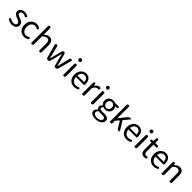

<svg xmlns="http://www.w3.org/2000/svg" viewBox="675 -3263 5979 5979"><g transform="rotate(45 3665.0 -273.0)"><path d="M111 -512C79 -485 62 -446 62 -403C62 -310 144 -274 220 -246C280 -224 344 -198 344 -143C344 -96 309 -58 237 -58C186 -58 146 -74 108 -99C88 -114 68 -112 53 -91C39 -72 40 -56 59 -42C107 -9 170 13 234 13C298 13 347 -5 381 -35C414 -64 431 -104 431 -148C431 -251 345 -283 266 -313C205 -336 149 -356 149 -407C149 -450 181 -486 250 -486C285 -486 315 -475 343 -458C363 -445 381 -448 395 -467C409 -486 410 -500 391 -514C352 -539 303 -557 249 -557C190 -557 143 -540 111 -512Z M593 -62C639 -13 702 13 774 13C827 13 879 -5 923 -34C941 -48 944 -64 932 -83C917 -106 900 -109 878 -93C850 -75 817 -63 782 -63C682 -63 614 -146 614 -271C614 -396 686 -480 785 -480C813 -480 837 -472 860 -458C881 -442 901 -443 917 -464C932 -483 932 -499 913 -514C879 -538 837 -557 781 -557C711 -557 646 -531 598 -482C550 -433 520 -362 520 -271C520 -181 548 -110 593 -62Z M1070 -398V-20C1070 -8 1078 0 1090 0H1116H1119C1145 0 1162 -17 1162 -43V-394C1216 -449 1254 -477 1310 -477C1382 -477 1413 -434 1413 -332V-45C1413 -15 1429 0 1459 0C1489 0 1504 -15 1504 -45V-344C1504 -482 1452 -557 1338 -557C1264 -557 1208 -516 1158 -466L1162 -578V-750C1162 -781 1147 -796 1116 -796C1085 -796 1070 -781 1070 -750Z M1687 -271 1750 -46C1758 -18 1782 0 1811 0H1820C1850 0 1874 -18 1882 -47L1946 -291C1960 -343 1971 -394 1983 -449H1988C2001 -394 2011 -344 2025 -293L2097 -23C2101 -9 2112 0 2127 0H2158H2165C2195 0 2219 -18 2227 -47L2348 -493C2357 -526 2344 -543 2310 -543C2285 -543 2270 -531 2264 -507L2194 -229C2182 -177 2172 -128 2161 -78H2156C2143 -128 2131 -177 2118 -229L2043 -508C2036 -532 2013 -543 1989 -543C1965 -543 1941 -532 1934 -508L1859 -229C1846 -177 1834 -128 1823 -78H1818C1807 -128 1797 -177 1786 -229L1715 -505C1708 -530 1692 -543 1666 -543C1630 -543 1617 -526 1626 -491Z M2571 -271V-497C2571 -528 2556 -543 2525 -543C2494 -543 2479 -528 2479 -497V-20C2479 -8 2487 0 2499 0H2525H2528C2554 0 2571 -17 2571 -43ZM2482 -672C2492 -661 2507 -655 2525 -655C2543 -655 2558 -661 2569 -672C2580 -682 2586 -698 2586 -716C2586 -751 2561 -775 2525 -775C2489 -775 2465 -751 2465 -716C2465 -698 2471 -682 2482 -672Z M3078 -250H3147C3161 -250 3171 -259 3172 -271C3173 -280 3174 -291 3174 -302C3174 -457 3096 -557 2957 -557C2833 -557 2714 -448 2714 -271C2714 -92 2829 13 2974 13C3035 13 3085 -4 3127 -27C3145 -38 3147 -51 3137 -70C3126 -91 3109 -97 3088 -85C3057 -69 3024 -60 2984 -60C2881 -60 2810 -134 2804 -250H2987ZM3021 -315H2948H2803C2814 -423 2882 -484 2959 -484C3044 -484 3094 -425 3094 -315Z M3308 -271V-20C3308 -8 3316 0 3328 0H3354H3357C3383 0 3400 -17 3400 -43V-349C3436 -441 3491 -475 3536 -475C3541 -475 3545 -475 3549 -475C3577 -469 3593 -483 3599 -511C3604 -532 3597 -548 3576 -555C3568 -556 3559 -557 3548 -557C3488 -557 3432 -513 3394 -444H3392L3386 -508C3384 -531 3370 -543 3347 -543C3322 -543 3308 -531 3308 -506Z M3788 -271V-497C3788 -528 3773 -543 3742 -543C3711 -543 3696 -528 3696 -497V-20C3696 -8 3704 0 3716 0H3742H3745C3771 0 3788 -17 3788 -43ZM3699 -672C3709 -661 3724 -655 3742 -655C3760 -655 3775 -661 3786 -672C3797 -682 3803 -698 3803 -716C3803 -751 3778 -775 3742 -775C3706 -775 3682 -751 3682 -716C3682 -698 3688 -682 3699 -672Z M4363 -473H4384C4407 -473 4419 -485 4419 -508C4419 -531 4407 -543 4384 -543H4324H4230C4211 -551 4184 -557 4153 -557C4044 -557 3950 -482 3950 -363C3950 -298 3985 -245 4021 -217V-213C3992 -193 3961 -157 3961 -112C3961 -69 3982 -40 4010 -23V-18C3959 13 3930 58 3930 105C3930 198 4022 250 4154 250C4322 250 4429 163 4429 62C4429 -28 4365 -67 4240 -67H4133C4060 -67 4038 -92 4038 -126C4038 -156 4053 -174 4073 -191C4097 -179 4127 -172 4153 -172C4265 -172 4352 -245 4352 -361C4352 -408 4334 -448 4308 -473ZM4235 -269C4214 -247 4185 -234 4153 -234C4122 -234 4093 -247 4072 -269C4051 -291 4038 -324 4038 -363C4038 -443 4090 -490 4153 -490C4218 -490 4269 -443 4269 -363C4269 -324 4256 -291 4235 -269ZM4292 153C4263 174 4220 187 4167 187C4068 187 4010 150 4010 92C4010 61 4026 28 4065 0C4089 6 4115 8 4135 8H4182H4229C4301 8 4339 26 4339 77C4339 105 4322 133 4292 153Z M4535 -398V-45C4535 -15 4550 0 4580 0C4610 0 4625 -15 4625 -45V-143L4727 -262L4869 -28C4880 -10 4897 0 4918 0C4962 0 4973 -19 4949 -56L4780 -324L4947 -526C4956 -537 4953 -543 4939 -543H4910H4894C4873 -543 4850 -532 4837 -516L4629 -257H4625V-751C4625 -781 4610 -796 4580 -796C4550 -796 4535 -781 4535 -751Z M5391 -250H5460C5474 -250 5484 -259 5485 -271C5486 -280 5487 -291 5487 -302C5487 -457 5409 -557 5270 -557C5146 -557 5027 -448 5027 -271C5027 -92 5142 13 5287 13C5348 13 5398 -4 5440 -27C5458 -38 5460 -51 5450 -70C5439 -91 5422 -97 5401 -85C5370 -69 5337 -60 5297 -60C5194 -60 5123 -134 5117 -250H5300ZM5334 -315H5261H5116C5127 -423 5195 -484 5272 -484C5357 -484 5407 -425 5407 -315Z M5713 -271V-497C5713 -528 5698 -543 5667 -543C5636 -543 5621 -528 5621 -497V-20C5621 -8 5629 0 5641 0H5667H5670C5696 0 5713 -17 5713 -43ZM5624 -672C5634 -661 5649 -655 5667 -655C5685 -655 5700 -661 5711 -672C5722 -682 5728 -698 5728 -716C5728 -751 5703 -775 5667 -775C5631 -775 5607 -751 5607 -716C5607 -698 5613 -682 5624 -672Z M6003 -317V-469H6077H6114C6139 -469 6151 -481 6151 -506C6151 -531 6139 -543 6114 -543H6003V-658C6003 -683 5989 -696 5964 -696C5940 -696 5926 -684 5925 -660L5917 -543L5864 -540C5842 -539 5831 -526 5831 -504C5831 -481 5842 -469 5865 -469H5912V-168C5912 -59 5951 13 6066 13C6089 13 6113 8 6135 2C6157 -4 6165 -17 6159 -39C6153 -64 6136 -72 6112 -64C6104 -62 6095 -61 6087 -61C6024 -61 6003 -99 6003 -165Z M6582 -250H6651C6665 -250 6675 -259 6676 -271C6677 -280 6678 -291 6678 -302C6678 -457 6600 -557 6461 -557C6337 -557 6218 -448 6218 -271C6218 -92 6333 13 6478 13C6539 13 6589 -4 6631 -27C6649 -38 6651 -51 6641 -70C6630 -91 6613 -97 6592 -85C6561 -69 6528 -60 6488 -60C6385 -60 6314 -134 6308 -250H6491ZM6525 -315H6452H6307C6318 -423 6386 -484 6463 -484C6548 -484 6598 -425 6598 -315Z M6812 -271V-20C6812 -8 6820 0 6832 0H6858H6861C6887 0 6904 -17 6904 -43V-394C6958 -449 6996 -477 7052 -477C7124 -477 7155 -434 7155 -332V-45C7155 -15 7171 0 7201 0C7231 0 7246 -15 7246 -45V-344C7246 -482 7194 -557 7080 -557C7006 -557 6949 -516 6898 -464H6896L6891 -509C6888 -532 6874 -543 6851 -543C6826 -543 6812 -531 6812 -506Z"/></g></svg>

Font: GenSenRounded2 TW R
Style: Regular
Weight: 400
Version: Version 2.100;PS 2.1;hotconv 16.6.51;makeotf.lib2.5.65220 DE